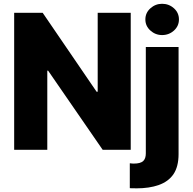

<svg xmlns="http://www.w3.org/2000/svg" viewBox="-20 -795 1022 1019"><path d="M498.5 -727.1H673.8V0H524.9L235.4 -419.9H231V0H55.2V-727.1H206.5L492.7 -308.1H498.5ZM753.9 19V-545.4H927.7V22.9Q927.7 89.4 900.4 129.9Q873.5 168.9 822.3 187Q772.5 204.6 704.1 204.6Q692.4 204.6 687 204.1Q684.1 204.1 678 204.1Q671.9 204.1 668.9 203.6V71.8Q670.9 71.8 674.6 72Q678.2 72.3 680.2 72.8Q683.6 73.2 690.4 73.2Q725.6 73.2 740.2 59.6Q753.9 46.4 753.9 19ZM840.3 -608.9Q804.7 -608.9 777.8 -633.3Q751.5 -657.2 751.5 -691.9Q751.5 -726.6 777.8 -750.5Q804.7 -774.9 840.3 -774.9Q877 -774.9 903.8 -750.5Q929.7 -726.6 929.7 -691.9Q929.7 -657.2 903.8 -633.3Q877 -608.9 840.3 -608.9Z"/></svg>

Font: My Font
Style: Regular
Weight: 500
Designer: Rasmus Andersson
Foundry: rsms
Version: Version 0.001